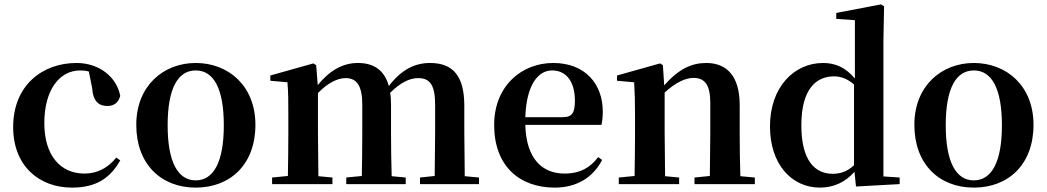

<svg xmlns="http://www.w3.org/2000/svg" viewBox="-20 -839 4770 875"><path d="M308 16C415 16 480 -24 528 -108L510 -121C472 -74 424 -48 365 -48C254 -48 182 -132 182 -278C182 -429 251 -518 345 -518C359 -518 372 -517 385 -513L400 -437C404 -376 432 -356 469 -356C499 -356 519 -370 528 -402C512 -488 432 -552 329 -552C173 -552 40 -450 40 -260C40 -83 158 16 308 16Z M872 16C1030 16 1144 -90 1144 -270C1144 -449 1020 -552 872 -552C725 -552 601 -448 601 -270C601 -92 713 16 872 16ZM872 -17C791 -17 744 -100 744 -268C744 -437 791 -518 872 -518C953 -518 1000 -437 1000 -268C1000 -100 953 -17 872 -17Z M1960 0H2163V-30L2098 -36L2096 -235V-357C2096 -492 2045 -552 1940 -552C1869 -552 1809 -521 1752 -447C1732 -519 1684 -552 1611 -552C1540 -552 1481 -516 1428 -451L1421 -542L1408 -550L1212 -495V-471L1290 -464C1294 -415 1294 -377 1294 -311V-235C1294 -180 1293 -94 1292 -37L1220 -30V0H1495V-30L1431 -36L1429 -235V-415C1472 -459 1516 -483 1555 -483C1605 -483 1631 -450 1631 -362V-235C1631 -177 1630 -94 1629 -37L1558 -30V0H1829V-30L1765 -36C1763 -93 1762 -177 1762 -235V-361C1762 -381 1761 -399 1758 -416C1804 -462 1846 -483 1886 -483C1937 -483 1963 -455 1963 -362V-235L1961 -37L1894 -30V0Z M2508 16C2607 16 2682 -29 2724 -110L2706 -123C2671 -76 2624 -48 2553 -48C2453 -48 2378 -113 2374 -270H2721C2725 -288 2727 -306 2727 -331C2727 -455 2648 -552 2501 -552C2359 -552 2232 -449 2232 -269C2232 -84 2346 16 2508 16ZM2374 -305C2379 -452 2432 -518 2496 -518C2560 -518 2600 -468 2600 -380C2600 -326 2588 -305 2545 -305Z M3214 0H3420V-30L3354 -36C3352 -93 3351 -177 3351 -235V-361C3351 -493 3291 -552 3199 -552C3133 -552 3074 -526 3007 -450L3001 -542L2988 -550L2792 -495V-471L2870 -464C2873 -415 2874 -376 2874 -310V-235C2874 -180 2873 -94 2872 -37L2800 -30V0H3075V-30L3011 -36L3009 -235V-417C3059 -464 3106 -484 3140 -484C3191 -484 3217 -454 3217 -370V-235L3215 -37L3145 -30V0Z M3881 11 4080 0V-30L4006 -35V-653L4009 -810L3995 -819L3791 -780V-753L3876 -747V-481C3835 -530 3789 -552 3731 -552C3599 -552 3489 -442 3489 -263C3489 -90 3588 16 3717 16C3779 16 3833 -9 3874 -56ZM3872 -86C3842 -58 3811 -47 3775 -47C3693 -47 3632 -108 3632 -268C3632 -434 3700 -491 3781 -491C3812 -491 3842 -480 3872 -454Z M4418 16C4576 16 4690 -90 4690 -270C4690 -449 4566 -552 4418 -552C4271 -552 4147 -448 4147 -270C4147 -92 4259 16 4418 16ZM4418 -17C4337 -17 4290 -100 4290 -268C4290 -437 4337 -518 4418 -518C4499 -518 4546 -437 4546 -268C4546 -100 4499 -17 4418 -17Z"/></svg>

Font: GenRyuMin2 TW B
Style: Regular
Weight: 700
Version: Version 2.100;PS 2.1;hotconv 16.6.51;makeotf.lib2.5.65220 DE